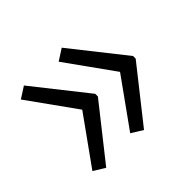

<svg xmlns="http://www.w3.org/2000/svg" viewBox="-104 -595 668 668"><g transform="rotate(-45 229.5 -261.5)"><path d="M36 -85 162 -261 36 -437 78 -464 233 -268V-255L78 -59ZM222 -85 348 -261 222 -437 264 -464 419 -268V-255L264 -59Z"/></g></svg>

Font: OpenSansMMV
Style: Light
Weight: 300
Foundry: Ascender Corporation
Version: Version 4.001